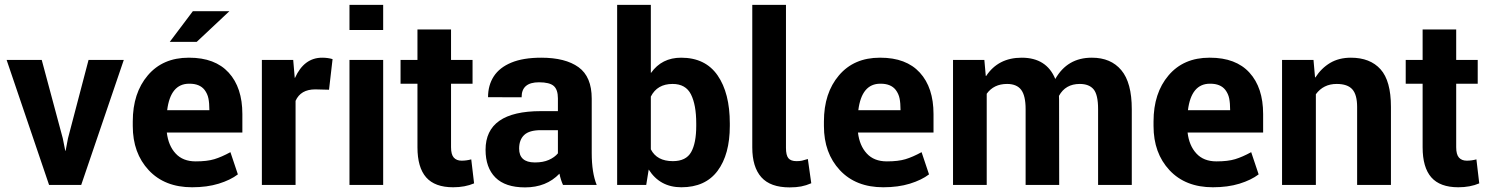

<svg xmlns="http://www.w3.org/2000/svg" viewBox="-20 -782 6290 812"><path d="M323.5 0H187.5L8 -528.5H156.5L245.5 -197L256 -144.5H257.5L267.5 -197L354.5 -528.5H503.5Z M812 -605H698L795.5 -734.5H950ZM792.5 10Q676.5 10 609 -62.2Q541.5 -134.5 541.5 -249V-268.5Q541.5 -388.5 605 -463.2Q668.5 -538 778 -538H780Q889.5 -538 947.2 -474.8Q1005 -411.5 1005 -299.5V-221.5H685.5Q692 -166 722.8 -132.8Q753.5 -99.5 807.5 -99.5Q856 -99.5 886.5 -108.8Q917 -118 954.5 -138.5L986 -44.5Q954.5 -20.5 905 -5.2Q855.5 10 792.5 10ZM865.5 -316Q865.5 -345.5 861.5 -365.5Q857.5 -385.5 845 -402Q824.5 -428 781.5 -428Q781 -428 780 -428Q701 -428 687 -316Z M1230 0H1087.5V-528.5H1220L1226.5 -453L1227.5 -452.5Q1266 -538 1342.5 -538Q1366.5 -538 1386.5 -532L1371.5 -402.5L1313.5 -404Q1251.5 -404 1230 -355.5Z M1600.5 0H1458V-528.5H1600.5ZM1600.5 -655H1458V-761.5H1600.5Z M1896.5 10Q1819 10 1782.2 -32Q1745.5 -74 1745.5 -159V-428H1674V-528.5H1745.5V-657.5H1887.5V-528.5H1978.5V-428H1887.5V-159.5Q1887.5 -128.5 1899.2 -115.5Q1911 -102.5 1932 -102.5Q1953 -102.5 1973 -108L1985 -6.5Q1946.5 10 1896.5 10Z M2200.5 10.5Q2117 10.5 2075.2 -31.2Q2033.5 -73 2033.5 -148.5Q2033.5 -312 2267.5 -312H2339.5V-366Q2339.5 -403 2321.8 -418.5Q2304 -434 2259.5 -434Q2186 -434 2186 -371.5V-370.5L2044 -371Q2044 -421.5 2068.2 -459Q2092.5 -496.5 2142.5 -517.2Q2192.5 -538 2269 -538Q2371 -538 2426.8 -497.8Q2482.5 -457.5 2482.5 -365V-135Q2482.5 -51.5 2503.5 0H2361Q2351.5 -20.5 2346 -47.5Q2290.5 10.5 2200.5 10.5ZM2243 -95Q2277 -95 2301.2 -105.8Q2325.5 -116.5 2339.5 -133.5V-231.5H2267.5Q2218.5 -231.5 2197 -211.2Q2175.5 -191 2175.5 -153.5Q2175.5 -95.5 2241 -95Z M2861.5 10Q2771 10 2723.5 -65L2713 0H2590V-761.5H2732.5V-474.5L2733.5 -474Q2779 -538 2860.5 -538Q2963 -538 3014.8 -463.2Q3066.5 -388.5 3066.5 -260V-249.5Q3066.5 -129 3014.8 -59.5Q2963 10 2861.5 10ZM2825.5 -100.5Q2881.5 -100.5 2903 -138.8Q2924.5 -177 2924.5 -249.5V-260Q2924.5 -338.5 2902.2 -382.8Q2880 -427 2824.5 -427Q2759.5 -427 2732.5 -373.5V-150.5Q2758 -100.5 2825.5 -100.5Z M3319.5 10.5Q3238 10.5 3199.8 -32.5Q3161.5 -75.5 3161.5 -158.5V-761.5H3304V-156.5Q3304 -125.5 3314.2 -113Q3324.5 -100.5 3348.5 -100.5Q3362.5 -100.5 3371.5 -102.5Q3380.5 -104.5 3396.5 -109.5L3411 -7Q3389 2.5 3368.2 6.5Q3347.5 10.5 3319.5 10.5Z M3715.5 10Q3599.5 10 3532 -62.2Q3464.5 -134.5 3464.5 -249V-268.5Q3464.5 -388.5 3528 -463.2Q3591.5 -538 3701 -538H3703Q3812.5 -538 3870.2 -474.8Q3928 -411.5 3928 -299.5V-221.5H3608.5Q3615 -166 3645.8 -132.8Q3676.5 -99.5 3730.5 -99.5Q3779 -99.5 3809.5 -108.8Q3840 -118 3877.5 -138.5L3909 -44.5Q3877.5 -20.5 3828 -5.2Q3778.5 10 3715.5 10ZM3788.5 -316Q3788.5 -345.5 3784.5 -365.5Q3780.5 -385.5 3768 -402Q3747.5 -428 3704.5 -428Q3704 -428 3703 -428Q3624 -428 3610 -316Z M4766.5 0H4624V-320.5Q4624 -381.5 4605 -404.2Q4586 -427 4546.5 -427Q4486 -427 4458.5 -376.5Q4458.5 -366 4459 -359.5Q4459.5 -353 4459.5 0H4317.5V-320.5Q4317.5 -377 4298.8 -402Q4280 -427 4239 -427Q4183 -427 4153 -385.5V0H4010.5V-528.5H4143L4149 -461L4150.5 -460.5Q4201.5 -538 4301 -538Q4406 -538 4443 -448Q4494 -538 4597 -538Q4597.5 -538 4598 -538Q4678 -538 4722.2 -485.2Q4766.5 -432.5 4766.5 -320Z M5109.5 10Q4993.5 10 4926 -62.2Q4858.5 -134.5 4858.5 -249V-268.5Q4858.5 -388.5 4922 -463.2Q4985.5 -538 5095 -538H5097Q5206.5 -538 5264.2 -474.8Q5322 -411.5 5322 -299.5V-221.5H5002.5Q5009 -166 5039.8 -132.8Q5070.5 -99.5 5124.5 -99.5Q5173 -99.5 5203.5 -108.8Q5234 -118 5271.5 -138.5L5303 -44.5Q5271.5 -20.5 5222 -5.2Q5172.5 10 5109.5 10ZM5182.5 -316Q5182.5 -345.5 5178.5 -365.5Q5174.5 -385.5 5162 -402Q5141.5 -428 5098.5 -428Q5098 -428 5097 -428Q5018 -428 5004 -316Z M5862.5 0H5719.5V-329.5Q5719.5 -381.5 5699.2 -404.2Q5679 -427 5633 -427Q5577 -427 5545 -383.5V0H5402V-528.5H5535L5541.5 -455L5543 -454.5Q5568 -493.5 5605.2 -515.8Q5642.5 -538 5693 -538Q5774.5 -538 5818.5 -489Q5862.5 -440 5862.5 -330Z M6147.5 10Q6070 10 6033.2 -32Q5996.5 -74 5996.5 -159V-428H5925V-528.5H5996.5V-657.5H6138.5V-528.5H6229.5V-428H6138.5V-159.5Q6138.5 -128.5 6150.2 -115.5Q6162 -102.5 6183 -102.5Q6204 -102.5 6224 -108L6236 -6.5Q6197.5 10 6147.5 10Z"/></svg>

Font: Roberto Sans
Style: Bold
Weight: 700
Designer: Google (font) & Cristiano Sobral (main changes)
Version: Version 1.000;October 12, 2021;FontCreator 14.0.0.2814 64-bi